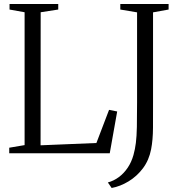

<svg xmlns="http://www.w3.org/2000/svg" viewBox="-20 -763 892 956"><path d="M26 0V-27.5L102.5 -40.5V-702L27.5 -715.5V-743H270V-715.5L182.5 -702L182 -39.5L460 -51L523 -216L563.5 -208L526.5 0ZM517 145.5Q546.5 137.5 571.8 118.8Q597 100 615.8 72.2Q634.5 44.5 644.5 9Q652.5 -19.5 656.5 -51.5Q660.5 -83.5 661.5 -131Q662.5 -178.5 662.5 -253V-701.5L579 -715.5V-743H819.5V-715.5L742 -701.5V-252Q742 -187.5 741.8 -127Q741.5 -66.5 732.5 -20Q722 34.5 691.8 74.8Q661.5 115 620.2 140Q579 165 536 173Z"/></svg>

Font: Merriweather 96pt Light
Style: Regular
Weight: 300
Version: Version 2.100